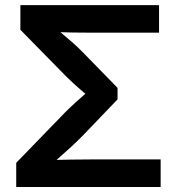

<svg xmlns="http://www.w3.org/2000/svg" viewBox="-20 -748 685 768"><path d="M44.9 0V-96.7L241.7 -299.8Q260.3 -318.4 282.5 -338.4Q304.7 -358.4 325.7 -376.7Q346.7 -395 361.8 -407.7V-339.4Q346.7 -352.1 325.7 -369.4Q304.7 -386.7 282.7 -406.5Q260.7 -426.3 242.2 -444.8L61.5 -628.9V-727.5H616.2V-617.2H355Q311 -617.2 270 -617.9Q229 -618.7 191.4 -620.1L184.6 -650.9Q202.6 -634.8 224.1 -617.2Q245.6 -599.6 268.3 -579.6Q291 -559.6 313 -537.1L450.2 -396.5V-350.6L313.5 -208Q289.1 -183.1 264.2 -160.2Q239.3 -137.2 216.3 -117.2Q193.4 -97.2 174.8 -81.1L181.2 -107.9Q221.2 -108.9 264.4 -109.6Q307.6 -110.4 355 -110.4H622.6V0Z"/></svg>

Font: Inter 20pt SemiBold
Style: Regular
Weight: 600
Version: Version 4.001;git-66647c0bb